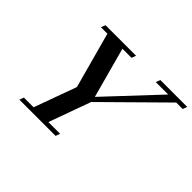

<svg xmlns="http://www.w3.org/2000/svg" viewBox="-139 -892 1121 1121"><g transform="rotate(45 421.5 -331.5)"><path d="M120.1 0 130.4 -27.3H210.4L305.7 -289.6L211.4 -635.7H157.7L168.9 -663.1H420.9L410.6 -635.7H335.4L420.4 -323.2L713.4 -635.7H610.8L621.1 -663.1H843.3L833 -635.7H779.8L426.3 -286.6L332.5 -27.3H429.2L419.4 0Z"/></g></svg>

Font: Elstob SemiBold
Style: Italic
Weight: 600
Italic angle: -20°
Designer: Peter S. Baker
Version: Version 1.015